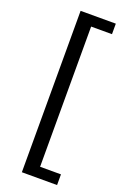

<svg xmlns="http://www.w3.org/2000/svg" viewBox="-180 -853 716 1081"><g transform="rotate(20 177.5 -312.5)"><path d="M104 171H315V107H190V-733H315V-796H104Z"/></g></svg>

Font: Noto Sans T Chinese Medium
Style: Regular
Weight: 500
Designer: Ryoko NISHIZUKA (kana & ideographs); Paul D. Hunt (Latin, Greek & Cyrillic); Wenlong ZHANG (bopomofo); Sandoll Communica
Foundry: Adobe Systems Incorporated
Version: Version 1.000;PS 1;hotconv 1.0.78;makeotf.lib2.5.61930